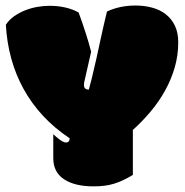

<svg xmlns="http://www.w3.org/2000/svg" viewBox="-20 -659 662 688"><path d="M215.8 -148.4Q229.5 -148.4 229.5 -163.6Q175.3 -199.7 134.3 -243.9Q93.3 -288.1 64.7 -339.8Q36.1 -391.6 20.3 -449.5Q4.4 -507.3 1 -570.3Q12.7 -588.4 31 -601.1Q49.3 -613.8 70.3 -622.1Q91.3 -630.4 113.8 -634.3Q136.2 -638.2 156.7 -638.2Q218.3 -638.2 261.7 -614.3Q275.4 -577.1 286.6 -542.2Q297.9 -507.3 306.6 -473.6Q300.8 -447.3 296.1 -427.5Q291.5 -407.7 288.6 -394.5Q285.2 -378.9 282.7 -368.2Q280.8 -361.8 280.8 -354.5Q280.8 -337.9 298.3 -337.9Q301.3 -347.2 308.1 -375Q314.9 -402.8 325.7 -450.2Q331.1 -474.1 340.1 -516.6Q349.1 -559.1 363.3 -617.7Q408.7 -639.2 465.8 -639.2Q497.6 -639.2 525.4 -631.6Q553.2 -624 574 -607.9Q594.7 -591.8 606.7 -566.9Q618.7 -542 618.7 -507.3Q618.7 -460.4 606 -417Q593.3 -373.5 571.3 -334Q549.3 -294.4 519.5 -259Q489.7 -223.6 456.1 -193.4V-32.2Q438.5 -21.5 421.9 -13.7Q405.3 -5.9 388.7 -0.7Q372.1 4.4 354 6.6Q335.9 8.8 315.4 8.8Q248 8.8 209.5 -16.6Q170.9 -42 170.9 -92.3V-178.2Q174.3 -174.8 179.9 -169.9Q185.5 -165 191.9 -160.2Q198.2 -155.3 204.6 -151.9Q210.9 -148.4 215.8 -148.4Z"/></svg>

Font: Modak sl
Style: Regular
Weight: 400
Designer: Sarang Kulkarni, Maithili Shingre, Noopur Datye
Foundry: Ek Type
Version: Version 1.036;PS Version 1.000;hotconv 1.0.79;makeotf.lib2.5